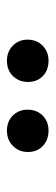

<svg xmlns="http://www.w3.org/2000/svg" viewBox="172 -954 157 540"><g transform="rotate(90 250.0 -684.5)"><path d="M348 -626Q322 -626 305.5 -642.5Q289 -659 289 -684Q289 -710 305.5 -726.5Q322 -743 348 -743Q374 -743 391 -727Q408 -711 408 -685Q408 -660 391 -643Q374 -626 348 -626ZM151 -626Q126 -626 109 -642.5Q92 -659 92 -684Q92 -710 109 -726.5Q126 -743 151 -743Q178 -743 194.5 -727Q211 -711 211 -685Q211 -660 194.5 -643Q178 -626 151 -626Z"/></g></svg>

Font: Literata 72pt
Style: Regular
Weight: 400
Designer: Latin by Veronika Burian and Jose Scaglione. Greek by Irene Vlachou. Cyrillic by Vera Evstafieva.
Foundry: TypeTogether
Version: Version 3.002